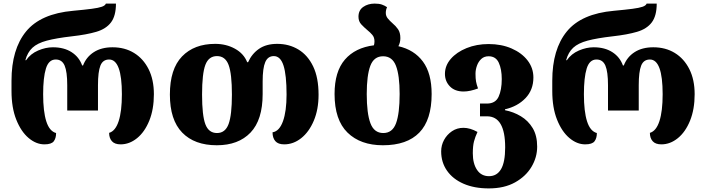

<svg xmlns="http://www.w3.org/2000/svg" viewBox="-20 -794 3929 1068"><path d="M227 9Q181 9 139 -26.5Q97 -62 70.5 -128.5Q44 -195 44 -288V-345Q44 -520 125 -619Q206 -718 387 -734Q452 -740 490 -745Q528 -750 546.5 -756.5Q565 -763 569 -774H625Q625 -706 597.5 -669.5Q570 -633 515.5 -617Q461 -601 380 -592Q293 -582 240.5 -568Q188 -554 160.5 -528.5Q133 -503 121 -459H125Q150 -495 192 -513Q234 -531 274 -531Q336 -531 378 -504Q420 -477 437 -430H442Q460 -477 502 -504Q544 -531 606 -531Q674 -531 725.5 -499.5Q777 -468 806.5 -409.5Q836 -351 836 -270Q836 -186 810.5 -123Q785 -60 742.5 -25.5Q700 9 651 9Q618 9 602.5 -8.5Q587 -26 587 -55Q622 -65 640 -120Q658 -175 658 -270Q658 -463 587 -463Q552 -463 538.5 -429Q525 -395 525 -320V-179H354V-320Q354 -395 339.5 -429Q325 -463 290 -463Q251 -463 235.5 -413Q220 -363 220 -270Q220 -174 237.5 -119Q255 -64 292 -54Q292 -25 279 -8Q266 9 227 9Z M1186 14Q1062 14 993.5 -56.5Q925 -127 925 -268Q925 -410 992.5 -480Q1060 -550 1177 -550Q1238 -550 1287 -523Q1336 -496 1355 -448H1360Q1381 -495 1421 -522.5Q1461 -550 1522 -550Q1588 -550 1640 -518.5Q1692 -487 1722 -424.5Q1752 -362 1752 -267Q1752 -185 1725.5 -122.5Q1699 -60 1655.5 -25.5Q1612 9 1561 9Q1527 9 1511.5 -9Q1496 -27 1496 -58Q1534 -64 1554 -119.5Q1574 -175 1574 -268Q1574 -377 1557 -429.5Q1540 -482 1503 -482Q1470 -482 1455.5 -448.5Q1441 -415 1441 -341V-271Q1441 -127 1373.5 -56.5Q1306 14 1186 14ZM1187 -54Q1233 -54 1251.5 -104Q1270 -154 1270 -268Q1270 -384 1251.5 -433Q1233 -482 1187 -482Q1141 -482 1122.5 -433.5Q1104 -385 1104 -268Q1104 -151 1122.5 -102.5Q1141 -54 1187 -54Z M2196 -537Q2284 -517 2332.5 -451.5Q2381 -386 2381 -271Q2381 -127 2312.5 -56.5Q2244 14 2110 14Q1985 14 1913 -56.5Q1841 -127 1841 -271Q1841 -396 1898.5 -462.5Q1956 -529 2060 -542Q2063 -553 2063 -564Q2063 -586 2051 -600Q2039 -614 2024 -626Q2006 -641 1990 -658Q1974 -675 1974 -701Q1974 -737 2000.5 -755.5Q2027 -774 2064 -774Q2089 -774 2104.5 -768.5Q2120 -763 2133 -754Q2126 -739 2126 -722Q2126 -705 2137 -691.5Q2148 -678 2164 -664Q2181 -650 2194 -631.5Q2207 -613 2207 -582Q2207 -557 2196 -537ZM2112 -54Q2163 -54 2183 -108.5Q2203 -163 2203 -271Q2203 -375 2182.5 -428Q2162 -481 2111 -481Q2060 -481 2040 -428Q2020 -375 2020 -271Q2020 -163 2040.5 -108.5Q2061 -54 2112 -54Z M2699 254Q2618 254 2558.5 228Q2499 202 2466.5 155.5Q2434 109 2434 48Q2434 14 2450 -15.5Q2466 -45 2494 -64Q2522 -83 2558 -83Q2595 -83 2636 -60Q2623 -32 2616.5 -7Q2610 18 2610 59Q2610 116 2633.5 151Q2657 186 2700 186Q2744 186 2767 147Q2790 108 2790 26Q2790 -147 2689 -147H2650V-218H2689Q2736 -218 2753.5 -256Q2771 -294 2771 -354Q2771 -409 2754.5 -445Q2738 -481 2698 -481Q2673 -481 2657 -466Q2641 -451 2633 -428.5Q2625 -406 2625 -384Q2625 -357 2628 -340.5Q2631 -324 2639 -302Q2618 -294 2597.5 -289.5Q2577 -285 2559 -285Q2510 -285 2482.5 -313.5Q2455 -342 2455 -383Q2455 -429 2487.5 -466.5Q2520 -504 2575.5 -526.5Q2631 -549 2698 -549Q2769 -549 2825.5 -524.5Q2882 -500 2914.5 -458Q2947 -416 2947 -363Q2947 -294 2903 -248Q2859 -202 2789 -186V-181Q2836 -172 2877 -147.5Q2918 -123 2943 -81.5Q2968 -40 2968 22Q2968 81 2936.5 134Q2905 187 2845 220.5Q2785 254 2699 254Z M3235 9Q3189 9 3147 -26.5Q3105 -62 3078.5 -128.5Q3052 -195 3052 -288V-345Q3052 -520 3133 -619Q3214 -718 3395 -734Q3460 -740 3498 -745Q3536 -750 3554.5 -756.5Q3573 -763 3577 -774H3633Q3633 -706 3605.5 -669.5Q3578 -633 3523.5 -617Q3469 -601 3388 -592Q3301 -582 3248.5 -568Q3196 -554 3168.5 -528.5Q3141 -503 3129 -459H3133Q3158 -495 3200 -513Q3242 -531 3282 -531Q3344 -531 3386 -504Q3428 -477 3445 -430H3450Q3468 -477 3510 -504Q3552 -531 3614 -531Q3682 -531 3733.5 -499.5Q3785 -468 3814.5 -409.5Q3844 -351 3844 -270Q3844 -186 3818.5 -123Q3793 -60 3750.5 -25.5Q3708 9 3659 9Q3626 9 3610.5 -8.5Q3595 -26 3595 -55Q3630 -65 3648 -120Q3666 -175 3666 -270Q3666 -463 3595 -463Q3560 -463 3546.5 -429Q3533 -395 3533 -320V-179H3362V-320Q3362 -395 3347.5 -429Q3333 -463 3298 -463Q3259 -463 3243.5 -413Q3228 -363 3228 -270Q3228 -174 3245.5 -119Q3263 -64 3300 -54Q3300 -25 3287 -8Q3274 9 3235 9Z"/></svg>

Font: Noto Serif Georgian ExtraBold
Style: Regular
Weight: 800
Designer: Monotype Design Team, Akaki Razmadze
Foundry: Google LLC
Version: Version 2.003; ttfautohint (v1.8.4.7-5d5b)